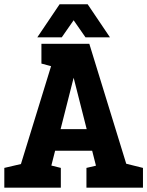

<svg xmlns="http://www.w3.org/2000/svg" viewBox="-20 -870 683 890"><path d="M43.3 0 248.7 -667H394L599.3 0H450.7L284.7 -654H358L192 0ZM165.3 -171.3V-271.3H477.3V-171.3ZM0 0V-91.7L100 -115L80 0ZM182 0 155.3 -118.3 262 -91.7V0ZM380.7 0V-91.7L480.7 -115L460.7 0ZM562.7 0 536 -118.3 642.7 -91.7V0ZM172 -667H252L271.3 -548.7L172 -575.3ZM269.7 -850.3H386.3L489.7 -697H376.3ZM373 -850.3 266.3 -697H153L256.3 -850.3Z"/></svg>

Font: Epunda Slab Light
Style: Regular
Weight: 300
Designer: Simon Atzbach
Foundry: typofactur
Version: Version 1.102